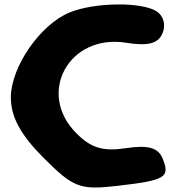

<svg xmlns="http://www.w3.org/2000/svg" viewBox="-20 -898 797 867"><path d="M295 -842C162 -788 29 -596 29 -458C29 -370 73 -289 177 -185C312 -50 341 -39 512 -59C729 -84 749 -97 714 -183C694 -231 649 -244 549 -229C445 -213 391 -230 325 -296C144 -477 291 -746 549 -705C649 -689 694 -701 714 -748C730 -786 718 -827 687 -847C620 -890 407 -888 295 -842Z"/></svg>

Font: Hussar Skorodowane
Style: Bold
Weight: 700
Foundry: Cannot Into Space Fonts
Version: Version 0.892